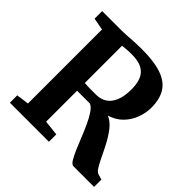

<svg xmlns="http://www.w3.org/2000/svg" viewBox="-188 -924 1097 1097"><g transform="rotate(45 361.0 -375.0)"><path d="M39.5 0V-59.6L115.7 -69.7V-667.9L42.2 -681.7V-743H186Q218.7 -743 246 -744.8Q273.4 -746.6 299.2 -748.3Q325.1 -749.9 353.9 -749.9Q456.2 -749.9 517.2 -728.5Q578.1 -707 604.8 -663.1Q631.5 -619.2 631.5 -551.7Q631.5 -509.4 615.9 -467Q600.4 -424.5 568.5 -391.6Q536.6 -358.7 487.3 -343.6Q513.6 -332.9 535.2 -309.5Q556.8 -286.1 575 -255.9Q593.1 -225.7 608.6 -194.4Q624 -163.1 637.3 -135.5Q650.6 -108 662.9 -89.9Q675.2 -71.9 687.2 -68.9L719.8 -59V0H552.6Q540.1 0 526.7 -21.1Q513.4 -42.1 498.9 -75.9Q484.4 -109.7 469 -148.5Q453.5 -187.4 436.8 -223.7Q420 -260.1 402.4 -286.2Q384.9 -312.3 365.9 -319.9Q355.8 -319.9 341.5 -319.9Q327.1 -319.9 312 -319.9Q297 -319.9 283.8 -319.9Q270.6 -320 262.5 -320.1V-69.7L355 -59.6V0ZM355.2 -380.4Q392.1 -380.4 419.6 -398.2Q447 -416 462.1 -452.6Q477.2 -489.2 477.2 -545.5Q477.2 -591.8 463.9 -623.6Q450.5 -655.5 419.6 -671.9Q388.7 -688.2 335.7 -688.2Q321.7 -688.2 308.7 -687.4Q295.6 -686.6 284 -685.5Q272.4 -684.3 262.5 -683.3V-382.5Q272.8 -381.2 291.3 -380.7Q309.9 -380.3 328.2 -380.4Q346.4 -380.4 355.2 -380.4Z"/></g></svg>

Font: Merriweather 7pt Light
Style: Regular
Weight: 300
Designer: Eben Sorkin
Foundry: Eben Sorkin
Version: Version 2.200;gftools[0.9.31]